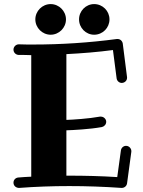

<svg xmlns="http://www.w3.org/2000/svg" viewBox="-20 -911 699 940"><path d="M623 -168C623 -170 623 -171 623 -172C623 -183 613 -197 597 -197C585 -197 574 -188 572 -175L554 -44C475 -49 396 -51 319 -51C315 -51 310 -51 305 -51V-273C336 -274 419 -278 479 -289C491 -292 500 -302 500 -315C500 -328 488 -340 474 -340C472 -340 471 -340 469 -340C415 -330 337 -325 305 -324V-646C382 -650 458 -656 533 -666L551 -527C553 -514 564 -505 576 -505C589 -505 602 -515 602 -530C602 -531 602 -532 602 -533L581 -698C579 -710 569 -720 556 -720C554 -720 553 -720 552 -720C417 -702 280 -693 142 -693C119 -693 96 -693 72 -694C58 -694 46 -682 46 -668C46 -654 57 -643 71 -642C92 -642 112 -642 133 -641V-46C112 -45 91 -44 70 -42C56 -41 46 -30 46 -17C46 -2 57 8 72 9C72 9 73 9 74 9C153 3 235 0 319 0C403 0 488 3 575 9C575 9 576 9 576 9C589 9 600 0 602 -13ZM303 -816C303 -857 269 -891 228 -891C187 -891 153 -857 153 -816C153 -775 187 -741 228 -741C269 -741 303 -775 303 -816ZM516 -816C516 -857 483 -891 441 -891C400 -891 367 -857 367 -816C367 -775 400 -741 441 -741C483 -741 516 -775 516 -816Z"/></svg>

Font: Ribeye
Style: Regular
Weight: 400
Designer: Astigmatic (AOETI)
Foundry: Astigmatic (AOETI)
Version: Version 1.000